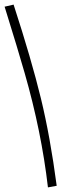

<svg xmlns="http://www.w3.org/2000/svg" viewBox="-61 -719 344 833"><path d="M147 94Q119 -148 46 -402Q19 -497 -41 -690L-2 -699Q76 -459 116.5 -292Q157 -125 185 87Z"/></svg>

Font: Marck Script
Style: Regular
Weight: 400
Designer: Denis Masharov, Marck Fogel
Foundry: Denis Masharov
Version: Version 1.002